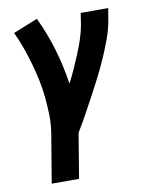

<svg xmlns="http://www.w3.org/2000/svg" viewBox="-84 -599 668 865"><g transform="rotate(-10 250.0 -166.5)"><path d="M82 205 119 -17Q126 -59 125 -101Q124 -143 120 -184Q116 -225 107.5 -264.5Q99 -304 88 -343Q77 -382 63.5 -419.5Q50 -457 33 -493L145 -538Q180 -465 203.5 -386Q227 -307 239 -225Q255 -256 269 -287Q283 -318 296 -349.5Q309 -381 319.5 -412.5Q330 -444 336 -477L344 -530H470L461 -477Q454 -435 439 -394Q424 -353 406.5 -313Q389 -273 369 -233.5Q349 -194 328 -155Q307 -116 285.5 -77Q264 -38 241 0L207 205Z"/></g></svg>

Font: Iosevka Slab Extrabold Oblique
Style: Regular
Weight: 800
Italic angle: -9°
Monospace: yes
Designer: Belleve Invis
Foundry: Belleve Invis
Version: Version 11.1.1; ttfautohint (v1.8.3)